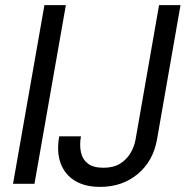

<svg xmlns="http://www.w3.org/2000/svg" viewBox="-20 -720 727 752"><path d="M31 0 154 -700H238L115 0ZM372 12Q313 12 273.5 -12Q234 -36 217.5 -80.5Q201 -125 212 -186H297Q291 -152 297 -124Q303 -96 324 -79.5Q345 -63 385 -63Q424 -63 449.5 -78.5Q475 -94 490.5 -119.5Q506 -145 511 -174L603 -700H687L595 -174Q580 -89 519.5 -38.5Q459 12 372 12Z"/></svg>

Font: DM Sans 17pt
Style: Italic
Weight: 400
Italic angle: -10°
Version: Version 4.004;gftools[0.9.30]